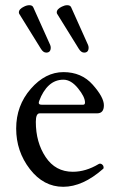

<svg xmlns="http://www.w3.org/2000/svg" viewBox="-20 -699 449 730"><path d="M41.5 0ZM170.9 -527.8Q172.9 -522.5 172.9 -518.1Q172.9 -499 155.8 -499Q144.5 -499 135.7 -513.2L53.7 -645.5Q51.8 -647.9 51.8 -651.9Q51.8 -664.6 71.3 -673.8Q82 -679.2 91.3 -679.2Q103 -679.2 106.4 -671.4ZM314.9 -527.8Q316.9 -522.5 316.9 -518.1Q316.9 -499 299.8 -499Q288.6 -499 279.8 -513.2L197.8 -645.5Q195.8 -647.9 195.8 -651.9Q195.8 -664.6 215.3 -673.8Q226.1 -679.2 235.4 -679.2Q247.1 -679.2 250.5 -671.4ZM41.5 -210.4Q41.5 -297.4 96.9 -361.1Q152.3 -424.8 221.2 -424.8Q290 -424.8 332.5 -377Q375 -329.1 375 -298.8Q375 -268.6 350.1 -268.1H130.9Q116.2 -268.1 116.2 -235.8Q116.2 -157.7 153.6 -101.8Q190.9 -45.9 256.8 -45.9Q306.2 -45.9 355 -75.2Q357.4 -76.7 360.4 -76.7Q366.2 -76.7 370.6 -71.3Q374 -67.9 374 -61Q374 -58.6 372.1 -57.1Q294.9 11.2 220.2 11.2Q145.5 11.2 93.5 -56.2Q41.5 -123.5 41.5 -210.4ZM127.4 -307.6Q127.4 -300.8 139.2 -300.8H295.9Q303.2 -300.8 303.2 -309.1Q303.2 -330.6 276.6 -363.3Q250 -396 221.2 -396Q189.5 -396 166.3 -374.8Q143.1 -353.5 128.9 -314.9Q127.4 -311 127.4 -307.6Z"/></svg>

Font: Junicode
Style: Regular
Weight: 400
Designer: Peter S. Baker
Foundry: Briery Creek Software
Version: Version 0.7.2